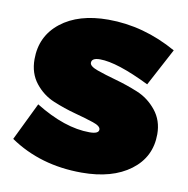

<svg xmlns="http://www.w3.org/2000/svg" viewBox="-68 -624 688 701"><g transform="rotate(10 276.0 -273.5)"><path d="M459 -349Q337 -409 274 -409Q243 -409 243 -391Q243 -378 272.5 -367.5Q302 -357 343.5 -345.5Q385 -334 426.5 -317Q468 -300 497.5 -263.5Q527 -227 527 -176Q527 -91 459.5 -40.5Q392 10 279 10Q126 10 12 -68L80 -208Q190 -140 282 -140Q316 -140 316 -156Q316 -169 287.5 -178.5Q259 -188 218 -199Q177 -210 136 -227Q95 -244 66.5 -280Q38 -316 38 -368Q38 -454 103.5 -505.5Q169 -557 279 -557Q410 -557 533 -488Z"/></g></svg>

Font: MontserratBlack
Style: Regular
Weight: 900
Designer: Julieta Ulanovsky
Foundry: Julieta Ulanovsky
Version: Version 4.000